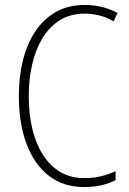

<svg xmlns="http://www.w3.org/2000/svg" viewBox="-20 -744 520 774"><path d="M322 -689Q263 -689 220.5 -662Q178 -635 150.5 -589Q123 -543 109.5 -483.5Q96 -424 96 -358Q96 -258 122.5 -183.5Q149 -109 199 -67.5Q249 -26 320 -26Q360 -26 391.5 -34.5Q423 -43 446 -54V-18Q422 -5 389.5 2.5Q357 10 318 10Q236 10 177.5 -35Q119 -80 87.5 -162.5Q56 -245 56 -358Q56 -433 72 -499Q88 -565 121 -615.5Q154 -666 204 -695Q254 -724 322 -724Q393 -724 454 -692L438 -658Q409 -675 379.5 -682Q350 -689 322 -689Z"/></svg>

Font: Noto Sans Telugu Condensed ExtraLight
Style: Regular
Weight: 200
Width: 3
Designer: Jelle Bosma - Monotype Design Team
Foundry: Monotype Imaging Inc.
Version: Version 2.005; ttfautohint (v1.8.4.7-5d5b)